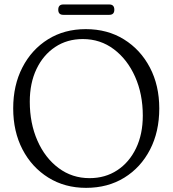

<svg xmlns="http://www.w3.org/2000/svg" viewBox="-20 -846 792 880"><path d="M373 -712.5Q472.5 -712.5 548.2 -665.5Q624 -618.5 667 -536.5Q710 -454.5 710 -349Q710 -242 667.5 -160Q625 -78 549.5 -31.5Q474 15 374.5 15Q277 15 201.5 -32Q126 -79 83.2 -161Q40.5 -243 40.5 -349.5Q40.5 -455.5 82.8 -537.2Q125 -619 200 -665.8Q275 -712.5 373 -712.5ZM634.5 -316Q634.5 -415 599.2 -494.2Q564 -573.5 502 -620.2Q440 -667 359.5 -667Q287.5 -667 232.8 -630.5Q178 -594 147.2 -529.5Q116.5 -465 116.5 -380Q116.5 -281 151.5 -201.5Q186.5 -122 248.5 -75.8Q310.5 -29.5 390.5 -29.5Q462.5 -29.5 517.5 -65.8Q572.5 -102 603.5 -166.5Q634.5 -231 634.5 -316ZM247 -801.5Q247 -825.5 270 -825.5H481Q504 -825.5 504 -801.5Q504 -778 481 -778H270Q247 -778 247 -801.5Z"/></svg>

Font: Fraunces 72pt SuperSoft Light
Style: Regular
Weight: 300
Version: Version 1.000;[0bf87f6ff]